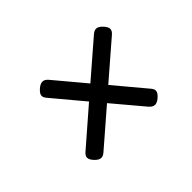

<svg xmlns="http://www.w3.org/2000/svg" viewBox="-72 -657 745 745"><g transform="rotate(-45 300.0 -284.5)"><path d="M523.9 -429.2Q523.9 -418.5 511.7 -408.2L364.3 -280.8L470.7 -153.8Q479.5 -143.6 479.5 -134.8Q479.5 -128.4 475.3 -122.3Q471.2 -116.2 462.9 -108.9Q449.2 -97.7 438.5 -97.7Q426.3 -97.7 415 -110.8L311 -234.4L166.5 -109.4Q155.3 -99.6 145.5 -99.6Q133.3 -99.6 119.1 -114.7Q106.4 -128.4 106.4 -139.2Q106.4 -149.9 118.7 -160.2L266.1 -288.1L160.2 -414.6Q151.4 -424.8 151.4 -433.6Q151.4 -439.9 155.5 -446Q159.7 -452.1 168 -459.5Q181.6 -470.7 192.4 -470.7Q205.1 -470.7 215.8 -457.5L319.3 -334L463.9 -459Q475.1 -468.8 484.9 -468.8Q497.1 -468.8 511.2 -453.6Q523.9 -439.9 523.9 -429.2Z"/></g></svg>

Font: Courier Prime Sans
Style: Italic
Weight: 400
Italic angle: -10°
Designer: Alan Dague-Greene
Foundry: Quote-Unquote Apps
Version: Version 3.020